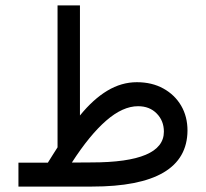

<svg xmlns="http://www.w3.org/2000/svg" viewBox="-20 -687 758 707"><path d="M156.2 -87.9Q165 -102.1 174.1 -116.5Q183.1 -130.9 191.9 -144.5V-667H274.4V-261.7Q323.2 -321.8 375.2 -353Q427.2 -384.3 483.9 -384.3Q539.6 -384.3 581.5 -361.1Q623.5 -337.9 647 -297.9Q670.4 -257.8 670.4 -206.1Q668.9 0 318.8 0H47.9V-87.9ZM316.9 -88.9Q583.5 -88.9 583.5 -202.1Q583.5 -242.2 557.1 -269Q530.8 -295.9 488.3 -295.9Q432.1 -295.9 371.1 -242.9Q310.1 -189.9 244.6 -88.4Z"/></svg>

Font: Vazir FD-WOL-UI
Style: Regular-FD-WOL-UI
Weight: 400
Designer: Saber Rastikerdar
Foundry: Saber Rastikerdar
Version: Version 30.1.0